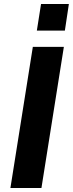

<svg xmlns="http://www.w3.org/2000/svg" viewBox="-20 -939 364 959"><path d="M32 0 144 -705H299L187 0ZM164 -786 185 -919H324L304 -786Z"/></svg>

Font: Nunito Sans 12pt ExtraLight 12pt ExtraBold
Style: Italic
Weight: 800
Italic angle: -9°
Version: Version 3.101;gftools[0.9.27]